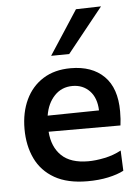

<svg xmlns="http://www.w3.org/2000/svg" viewBox="-55 -821 637 876"><g transform="rotate(-5 263.5 -383.0)"><path d="M310.5 11.5Q219 11.5 160 -22.2Q101 -56 72.8 -115.2Q44.5 -174.5 44.5 -251Q44.5 -326.5 72 -384.8Q99.5 -443 151.8 -476Q204 -509 278.5 -509Q375.5 -509 430.8 -454.5Q486 -400 486 -293.5Q486 -255.5 482 -229H153Q158 -159 199.5 -119Q241 -79 322 -79Q355.5 -79 396.8 -87.5Q438 -96 473 -115L477 -22Q448.5 -7 405.8 2.2Q363 11.5 310.5 11.5ZM279.5 -427.5Q230 -427.5 197 -393Q164 -358.5 155 -302.5L390.5 -306Q388.5 -363.5 357.8 -395.5Q327 -427.5 279.5 -427.5ZM194.5 -573Q227.5 -623.5 260.5 -674.2Q293.5 -725 326 -775L441 -778Q399 -725.5 358.2 -674.8Q317.5 -624 277.5 -574Z"/></g></svg>

Font: Commissioner Medium
Style: Regular
Weight: 500
Designer: Kostas Bartsokas
Foundry: Kostas Bartsokas
Version: Version 1.000; ttfautohint (v1.8.3)